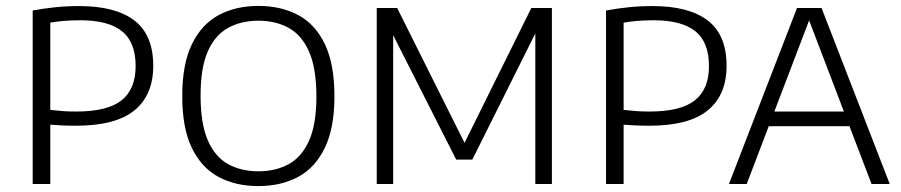

<svg xmlns="http://www.w3.org/2000/svg" viewBox="-20 -622 3044 649"><path d="M90.5 0V-586.5Q128.5 -593.5 166.8 -597.5Q205 -601.5 248 -601.5Q370.5 -601.5 434.2 -552.8Q498 -504 498 -399.5Q498 -301 434.5 -249Q371 -197 236 -197Q213 -197 191.5 -198Q170 -199 150 -200.5V0ZM237 -245Q343.5 -245 391 -283Q438.5 -321 438.5 -398.5Q438.5 -479.5 392.2 -516.5Q346 -553.5 251.5 -553.5Q223.5 -553.5 198.2 -551.5Q173 -549.5 150 -545.5V-250.5Q171 -248 192 -246.5Q213 -245 237 -245Z M853.5 7Q776 7 718.2 -24.2Q660.5 -55.5 628.2 -122.5Q596 -189.5 596 -297Q596 -405 628.5 -472.2Q661 -539.5 718.8 -570.8Q776.5 -602 853.5 -602Q930.5 -602 988.5 -570.8Q1046.5 -539.5 1078.5 -472Q1110.5 -404.5 1110.5 -297Q1110.5 -190 1078.2 -122.8Q1046 -55.5 988 -24.2Q930 7 853.5 7ZM853.5 -43Q912.5 -43 956.5 -67.5Q1000.5 -92 1025 -147.2Q1049.5 -202.5 1049.5 -295.5Q1049.5 -390.5 1025 -446.8Q1000.5 -503 956.2 -527.5Q912 -552 853.5 -552Q794.5 -552 750.5 -527.5Q706.5 -503 682.2 -447.8Q658 -392.5 658 -299.5Q658 -204.5 682.2 -148.2Q706.5 -92 750.5 -67.5Q794.5 -43 853.5 -43Z M1253.5 0V-595H1322.5L1557.5 -124.5H1543L1776 -595H1845.5V0H1789.5V-544H1807L1576.5 -82.5H1522L1288.5 -543.5H1309V0Z M2028.5 0V-586.5Q2066.5 -593.5 2104.8 -597.5Q2143 -601.5 2186 -601.5Q2308.5 -601.5 2372.2 -552.8Q2436 -504 2436 -399.5Q2436 -301 2372.5 -249Q2309 -197 2174 -197Q2151 -197 2129.5 -198Q2108 -199 2088 -200.5V0ZM2175 -245Q2281.5 -245 2329 -283Q2376.5 -321 2376.5 -398.5Q2376.5 -479.5 2330.2 -516.5Q2284 -553.5 2189.5 -553.5Q2161.5 -553.5 2136.2 -551.5Q2111 -549.5 2088 -545.5V-250.5Q2109 -248 2130 -246.5Q2151 -245 2175 -245Z M2444 0 2674 -595H2757L2987.5 0H2926L2709.5 -567.5H2720.5L2504 0ZM2559 -195.5 2573.5 -245H2857L2871 -195.5Z"/></svg>

Font: Encode Sans SC Light
Style: Regular
Weight: 300
Version: Version 3.002